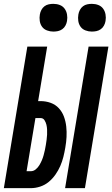

<svg xmlns="http://www.w3.org/2000/svg" viewBox="-37 -977 583 997"><path d="M301 0 423 -735H526L404 0ZM-17 0 105 -735H208L161 -452H173Q201 -452 226 -443Q251 -434 268.5 -415Q286 -396 295 -371.5Q304 -347 307 -320Q310 -293 308.5 -265.5Q307 -238 302 -210Q298 -186 292 -162Q286 -138 276 -115Q266 -92 251 -70.5Q236 -49 216 -32.5Q196 -16 171.5 -8Q147 0 123 0ZM123 -88Q137 -88 148.5 -97.5Q160 -107 167.5 -119.5Q175 -132 180.5 -145Q186 -158 189.5 -171Q193 -184 196 -197.5Q199 -211 201 -224Q203 -238 205 -251Q207 -264 207.5 -277.5Q208 -291 207.5 -304Q207 -317 204 -329.5Q201 -342 194 -353Q187 -364 173 -364H147L101 -88ZM440 -813Q423 -813 407 -819Q391 -825 381.5 -838Q372 -851 369.5 -868Q367 -885 370 -902Q372 -914 378 -925.5Q384 -937 394 -944.5Q404 -952 416 -954.5Q428 -957 440 -957Q458 -957 473.5 -951Q489 -945 498.5 -932Q508 -919 511 -902Q514 -885 511 -868Q509 -856 503 -844.5Q497 -833 486.5 -825.5Q476 -818 464 -815.5Q452 -813 440 -813ZM240 -813Q223 -813 207 -819Q191 -825 181.5 -838Q172 -851 169.5 -868Q167 -885 170 -902Q172 -914 178 -925.5Q184 -937 194 -944.5Q204 -952 216 -954.5Q228 -957 240 -957Q258 -957 273.5 -951Q289 -945 298.5 -932Q308 -919 311 -902Q314 -885 311 -868Q309 -856 303 -844.5Q297 -833 286.5 -825.5Q276 -818 264 -815.5Q252 -813 240 -813Z"/></svg>

Font: Iosevka Curly Oblique
Style: Bold
Weight: 700
Italic angle: -9°
Monospace: yes
Designer: Belleve Invis
Foundry: Belleve Invis
Version: Version 11.1.0; ttfautohint (v1.8.3)